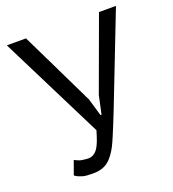

<svg xmlns="http://www.w3.org/2000/svg" viewBox="-127 -781 794 882"><g transform="rotate(-20 270.0 -340.0)"><path d="M100.6 -683.6Q77.1 -683.6 6.8 -683.6Q6.8 -683.6 6.8 -681.6Q6.8 -681.6 7.8 -680.7Q7.8 -680.7 7.8 -679.7Q7.8 -679.7 8.8 -678.7Q8.8 -678.7 8.8 -677.7Q8.8 -677.7 9.8 -676.8Q9.8 -676.8 9.8 -675.8Q9.8 -675.8 10.7 -674.8Q10.7 -674.8 10.7 -673.8Q10.7 -673.8 11.7 -672.9Q11.7 -672.9 11.7 -671.9Q11.7 -671.9 12.7 -670.9Q12.7 -670.9 12.7 -669.9Q12.7 -669.9 13.7 -668.9Q13.7 -668.9 13.7 -668Q13.7 -668 14.6 -667Q14.6 -667 14.6 -666Q14.6 -666 15.6 -665Q15.6 -665 15.6 -664.1Q15.6 -664.1 16.6 -663.1Q16.6 -663.1 16.6 -662.1Q16.6 -662.1 17.6 -661.1Q17.6 -661.1 17.6 -660.2Q17.6 -660.2 18.6 -659.2Q18.6 -659.2 18.6 -658.2Q18.6 -658.2 19.5 -657.2Q19.5 -657.2 19.5 -656.2Q19.5 -656.2 20.5 -655.3Q20.5 -654.3 21.5 -653.3Q21.5 -653.3 21.5 -652.3Q21.5 -652.3 22.5 -651.4Q22.5 -651.4 22.5 -650.4Q22.5 -650.4 23.4 -649.4Q23.4 -649.4 23.4 -648.4Q23.4 -648.4 24.4 -647.5Q24.4 -647.5 24.4 -646.5Q24.4 -646.5 25.4 -645.5Q25.4 -645.5 25.4 -644.5Q25.4 -644.5 26.4 -643.6Q26.4 -643.6 26.4 -642.6Q26.4 -642.6 27.3 -641.6Q27.3 -641.6 27.3 -640.6Q27.3 -640.6 28.3 -639.6Q28.3 -639.6 28.3 -638.7Q28.3 -638.7 29.3 -637.7Q29.3 -637.7 29.3 -636.7Q29.3 -636.7 30.3 -635.7Q30.3 -635.7 31.2 -633.8Q31.2 -633.8 31.2 -632.8Q31.2 -632.8 32.2 -631.8Q32.2 -631.8 32.2 -630.9Q32.2 -630.9 33.2 -629.9Q33.2 -629.9 33.2 -628.9Q33.2 -628.9 34.2 -627.9Q34.2 -627.9 34.2 -627Q34.2 -627 35.2 -626Q35.2 -626 35.2 -625Q35.2 -625 36.1 -624Q36.1 -624 36.1 -623Q36.1 -623 37.1 -622.1Q37.1 -622.1 37.1 -621.1Q37.1 -621.1 38.1 -619.1Q38.1 -619.1 39.1 -618.2Q39.1 -618.2 39.1 -617.2Q39.1 -617.2 40 -616.2Q40 -616.2 40 -615.2Q40 -615.2 41 -614.3Q41 -614.3 41 -613.3Q41 -613.3 42 -612.3Q42 -612.3 42 -611.3Q42 -611.3 43 -610.4Q43 -610.4 43 -609.4Q43 -609.4 43.9 -608.4Q43.9 -607.4 44.9 -606.4Q44.9 -606.4 44.9 -605.5Q44.9 -605.5 45.9 -604.5Q45.9 -604.5 45.9 -603.5Q45.9 -603.5 46.9 -602.5Q46.9 -602.5 46.9 -601.6Q46.9 -601.6 47.9 -600.6Q47.9 -600.6 47.9 -599.6Q47.9 -599.6 48.8 -598.6Q48.8 -598.6 48.8 -597.7Q48.8 -597.7 49.8 -596.7Q49.8 -596.7 50.8 -594.7Q50.8 -594.7 50.8 -593.8Q50.8 -593.8 51.8 -592.8Q51.8 -592.8 51.8 -591.8Q51.8 -591.8 52.7 -590.8Q52.7 -590.8 52.7 -589.8Q52.7 -589.8 53.7 -588.9Q53.7 -588.9 53.7 -587.9Q53.7 -587.9 54.7 -586.9Q54.7 -586.9 54.7 -585.9Q54.7 -585.9 55.7 -584Q55.7 -584 56.6 -583Q56.6 -583 56.6 -582Q56.6 -582 57.6 -581.1Q57.6 -581.1 57.6 -580.1Q57.6 -580.1 58.6 -579.1Q58.6 -579.1 58.6 -578.1Q58.6 -578.1 59.6 -577.1Q59.6 -577.1 59.6 -576.2Q59.6 -576.2 60.5 -574.2Q60.5 -574.2 61.5 -573.2Q61.5 -573.2 61.5 -572.3Q61.5 -572.3 62.5 -571.3Q62.5 -571.3 62.5 -570.3Q62.5 -570.3 63.5 -569.3Q63.5 -569.3 63.5 -568.4Q63.5 -568.4 64.5 -567.4Q64.5 -567.4 64.5 -566.4Q64.5 -565.4 65.4 -564.5Q65.4 -564.5 66.4 -563.5Q66.4 -563.5 66.4 -562.5Q66.4 -562.5 67.4 -561.5Q67.4 -561.5 67.4 -560.5Q67.4 -560.5 68.4 -559.6Q68.4 -559.6 68.4 -558.6Q68.4 -558.6 69.3 -557.6Q69.3 -557.6 69.3 -556.6Q69.3 -555.7 70.3 -554.7Q70.3 -554.7 71.3 -553.7Q71.3 -553.7 71.3 -552.7Q71.3 -552.7 72.3 -551.8Q72.3 -551.8 72.3 -550.8Q72.3 -550.8 73.2 -549.8Q73.2 -549.8 73.2 -548.8Q73.2 -548.8 74.2 -547.9Q74.2 -547.9 74.2 -546.9Q74.2 -546.9 75.2 -545.9Q75.2 -545.9 75.2 -544.9Q75.2 -544.9 76.2 -543.9Q76.2 -543.9 76.2 -543Q76.2 -543 77.1 -542Q77.1 -542 77.1 -541Q77.1 -541 78.1 -540Q78.1 -540 78.1 -539.1Q78.1 -539.1 79.1 -538.1Q79.1 -538.1 79.1 -537.1Q79.1 -537.1 80.1 -536.1Q80.1 -536.1 80.1 -535.2Q80.1 -535.2 81.1 -534.2Q81.1 -534.2 81.1 -533.2Q81.1 -532.2 82 -531.2Q82 -531.2 83 -530.3Q83 -530.3 83 -529.3Q83 -529.3 84 -528.3Q84 -528.3 84 -527.3Q84 -527.3 85 -526.4Q85 -526.4 85 -525.4Q85 -525.4 85.9 -524.4Q85.9 -524.4 85.9 -523.4Q85.9 -523.4 86.9 -522.5Q86.9 -522.5 86.9 -521.5Q86.9 -521.5 87.9 -520.5Q87.9 -520.5 87.9 -519.5Q87.9 -519.5 88.9 -518.6Q88.9 -518.6 88.9 -517.6Q88.9 -517.6 89.8 -516.6Q89.8 -516.6 89.8 -515.6Q89.8 -515.6 90.8 -514.6Q90.8 -514.6 90.8 -513.7Q90.8 -513.7 91.8 -512.7Q91.8 -512.7 91.8 -511.7Q91.8 -511.7 92.8 -510.7Q92.8 -510.7 92.8 -509.8Q92.8 -509.8 93.8 -508.8Q93.8 -508.8 93.8 -507.8Q93.8 -507.8 94.7 -506.8Q94.7 -506.8 94.7 -505.9Q94.7 -505.9 95.7 -504.9Q95.7 -504.9 95.7 -503.9Q95.7 -503.9 96.7 -502.9Q96.7 -502.9 96.7 -502Q96.7 -502 97.7 -501Q97.7 -501 97.7 -500Q97.7 -500 98.6 -499Q98.6 -499 98.6 -498Q98.6 -498 99.6 -497.1Q99.6 -497.1 99.6 -496.1Q99.6 -496.1 100.6 -495.1Q100.6 -495.1 100.6 -494.1Q100.6 -494.1 101.6 -493.2Q101.6 -493.2 101.6 -492.2Q101.6 -492.2 102.5 -491.2Q102.5 -491.2 102.5 -490.2Q102.5 -490.2 103.5 -489.3Q103.5 -489.3 103.5 -488.3Q103.5 -488.3 104.5 -487.3Q104.5 -487.3 104.5 -486.3Q104.5 -486.3 105.5 -485.4Q105.5 -485.4 105.5 -484.4Q105.5 -484.4 106.4 -483.4Q106.4 -483.4 106.4 -482.4Q106.4 -482.4 107.4 -481.4Q107.4 -481.4 107.4 -480.5Q107.4 -480.5 108.4 -479.5Q108.4 -479.5 109.4 -477.5Q109.4 -477.5 109.4 -476.6Q109.4 -476.6 110.4 -475.6Q110.4 -475.6 110.4 -474.6Q110.4 -474.6 111.3 -473.6Q111.3 -473.6 111.3 -472.7Q111.3 -472.7 112.3 -471.7Q112.3 -471.7 112.3 -470.7Q112.3 -470.7 113.3 -469.7Q113.3 -469.7 113.3 -468.8Q113.3 -468.8 114.3 -467.8Q114.3 -467.8 114.3 -466.8Q114.3 -466.8 115.2 -465.8Q115.2 -465.8 115.2 -464.8Q115.2 -464.8 116.2 -463.9Q116.2 -463.9 116.2 -462.9Q116.2 -462.9 117.2 -461.9Q117.2 -461.9 117.2 -460.9Q117.2 -460.9 118.2 -460Q118.2 -460 118.2 -459Q118.2 -459 119.1 -458Q119.1 -458 119.1 -457Q119.1 -457 120.1 -456.1Q120.1 -456.1 120.1 -455.1Q120.1 -455.1 121.1 -454.1Q121.1 -454.1 121.1 -453.1Q121.1 -453.1 122.1 -452.1Q122.1 -452.1 122.1 -451.2Q122.1 -451.2 123 -450.2Q123 -450.2 123 -449.2Q123 -449.2 124 -448.2Q124 -448.2 124 -447.3Q124 -446.3 125 -445.3Q125 -445.3 126 -444.3Q126 -444.3 126 -443.4Q126 -443.4 127 -442.4Q127 -442.4 127 -441.4Q127 -441.4 127.9 -440.4Q127.9 -440.4 127.9 -439.5Q127.9 -439.5 128.9 -438.5Q128.9 -438.5 128.9 -437.5Q128.9 -437.5 129.9 -436.5Q129.9 -436.5 129.9 -435.5Q129.9 -435.5 130.9 -434.6Q130.9 -434.6 130.9 -433.6Q130.9 -433.6 131.8 -432.6Q131.8 -432.6 131.8 -431.6Q131.8 -431.6 132.8 -430.7Q132.8 -430.7 132.8 -429.7Q132.8 -429.7 133.8 -428.7Q133.8 -428.7 133.8 -427.7Q133.8 -427.7 134.8 -426.8Q134.8 -426.8 134.8 -425.8Q134.8 -425.8 135.7 -424.8Q135.7 -424.8 135.7 -423.8Q135.7 -423.8 136.7 -422.9Q136.7 -422.9 136.7 -421.9Q136.7 -421.9 137.7 -420.9Q137.7 -420.9 137.7 -419.9Q137.7 -419.9 138.7 -418.9Q138.7 -418.9 138.7 -418Q138.7 -418 139.6 -416Q139.6 -416 140.6 -415Q140.6 -415 140.6 -414.1Q140.6 -414.1 141.6 -413.1Q141.6 -413.1 141.6 -412.1Q141.6 -412.1 142.6 -411.1Q142.6 -411.1 142.6 -410.2Q142.6 -410.2 143.6 -409.2Q143.6 -409.2 143.6 -408.2Q143.6 -408.2 144.5 -407.2Q144.5 -407.2 144.5 -406.2Q144.5 -406.2 145.5 -405.3Q145.5 -405.3 145.5 -404.3Q145.5 -404.3 146.5 -403.3Q146.5 -403.3 146.5 -402.3Q146.5 -402.3 147.5 -401.4Q147.5 -401.4 147.5 -400.4Q147.5 -400.4 148.4 -399.4Q148.4 -399.4 148.4 -398.4Q148.4 -398.4 149.4 -397.5Q149.4 -397.5 149.4 -396.5Q149.4 -396.5 150.4 -395.5Q150.4 -395.5 150.4 -394.5Q150.4 -394.5 151.4 -393.6Q151.4 -393.6 151.4 -392.6Q151.4 -392.6 152.3 -391.6Q152.3 -391.6 152.3 -390.6Q152.3 -390.6 153.3 -389.6Q153.3 -388.7 154.3 -387.7Q154.3 -387.7 154.3 -386.7Q154.3 -386.7 155.3 -385.7Q155.3 -385.7 155.3 -384.8Q155.3 -384.8 156.2 -383.8Q156.2 -383.8 156.2 -382.8Q156.2 -382.8 157.2 -381.8Q157.2 -381.8 157.2 -380.9Q157.2 -380.9 158.2 -379.9Q158.2 -379.9 158.2 -378.9Q158.2 -378.9 159.2 -377.9Q159.2 -377.9 159.2 -377Q159.2 -377 160.2 -376Q160.2 -376 160.2 -375Q160.2 -375 161.1 -374Q161.1 -374 161.1 -373Q161.1 -373 162.1 -372.1Q162.1 -372.1 162.1 -371.1Q162.1 -371.1 163.1 -370.1Q163.1 -370.1 163.1 -369.1Q163.1 -369.1 164.1 -368.2Q164.1 -368.2 164.1 -367.2Q164.1 -367.2 165 -366.2Q165 -366.2 165 -365.2Q165 -365.2 166 -364.3Q166 -364.3 166 -363.3Q166 -363.3 167 -362.3Q167 -362.3 167 -361.3Q167 -361.3 168 -360.4Q168 -360.4 168 -359.4Q168 -359.4 168.9 -357.4Q168.9 -357.4 169.9 -356.4Q169.9 -356.4 169.9 -355.5Q169.9 -355.5 170.9 -354.5Q170.9 -354.5 170.9 -353.5Q170.9 -353.5 171.9 -352.5Q171.9 -352.5 171.9 -351.6Q171.9 -351.6 172.9 -350.6Q172.9 -350.6 172.9 -349.6Q172.9 -349.6 173.8 -348.6Q173.8 -348.6 173.8 -347.7Q173.8 -347.7 174.8 -346.7Q174.8 -346.7 174.8 -345.7Q174.8 -345.7 175.8 -344.7Q175.8 -344.7 175.8 -343.8Q175.8 -343.8 176.8 -342.8Q176.8 -342.8 176.8 -341.8Q176.8 -341.8 177.7 -340.8Q177.7 -340.8 177.7 -339.8Q177.7 -339.8 178.7 -338.9Q178.7 -338.9 178.7 -337.9Q178.7 -337.9 179.7 -336.9Q179.7 -336.9 179.7 -335.9Q179.7 -335.9 180.7 -335Q180.7 -335 180.7 -334Q180.7 -334 181.6 -333Q181.6 -333 181.6 -332Q181.6 -332 182.6 -331.1Q182.6 -331.1 182.6 -330.1Q182.6 -330.1 183.6 -329.1Q183.6 -329.1 183.6 -328.1Q183.6 -328.1 184.6 -327.1Q184.6 -327.1 184.6 -326.2Q184.6 -326.2 185.5 -325.2Q185.5 -325.2 185.5 -324.2Q185.5 -324.2 186.5 -322.3Q186.5 -322.3 187.5 -321.3Q187.5 -321.3 187.5 -320.3Q187.5 -320.3 188.5 -319.3Q188.5 -319.3 188.5 -318.4Q188.5 -318.4 189.5 -317.4Q189.5 -317.4 189.5 -316.4Q189.5 -316.4 190.4 -315.4Q190.4 -315.4 190.4 -314.5Q190.4 -314.5 191.4 -313.5Q191.4 -313.5 191.4 -312.5Q191.4 -312.5 192.4 -311.5Q192.4 -311.5 192.4 -310.5Q192.4 -310.5 193.4 -309.6Q193.4 -309.6 193.4 -308.6Q193.4 -308.6 194.3 -307.6Q194.3 -307.6 194.3 -306.6Q194.3 -306.6 195.3 -305.7Q195.3 -305.7 195.3 -304.7Q195.3 -304.7 196.3 -303.7Q196.3 -303.7 196.3 -302.7Q196.3 -302.7 197.3 -301.8Q197.3 -301.8 197.3 -300.8Q197.3 -300.8 198.2 -299.8Q198.2 -299.8 198.2 -298.8Q198.2 -298.8 199.2 -297.9Q199.2 -297.9 199.2 -296.9Q199.2 -296.9 200.2 -295.9Q200.2 -295.9 200.2 -294.9Q200.2 -294.9 201.2 -293.9Q201.2 -293.9 201.2 -293Q201.2 -293 202.1 -292Q202.1 -292 202.1 -291Q202.1 -291 203.1 -290Q203.1 -290 203.1 -289.1Q203.1 -289.1 204.1 -288.1Q204.1 -288.1 204.1 -287.1Q204.1 -287.1 205.1 -286.1Q205.1 -286.1 205.1 -285.2Q205.1 -285.2 206.1 -284.2Q206.1 -284.2 206.1 -283.2Q206.1 -283.2 207 -282.2Q207 -282.2 207 -281.2Q207 -281.2 208 -280.3Q208 -280.3 208 -279.3Q208 -279.3 209 -278.3Q209 -278.3 209 -277.3Q209 -277.3 210 -276.4Q210 -276.4 210 -275.4Q210 -275.4 210.9 -274.4Q210.9 -274.4 210.9 -273.4Q210.9 -273.4 211.9 -272.5Q211.9 -272.5 211.9 -271.5Q211.9 -271.5 212.9 -270.5Q212.9 -270.5 212.9 -269.5Q212.9 -269.5 213.9 -268.6Q213.9 -268.6 213.9 -267.6Q213.9 -267.6 214.8 -266.6Q214.8 -266.6 214.8 -265.6Q214.8 -265.6 215.8 -264.6Q215.8 -264.6 215.8 -263.7Q215.8 -263.7 216.8 -262.7Q216.8 -262.7 216.8 -261.7Q216.8 -261.7 217.8 -260.7Q217.8 -260.7 217.8 -259.8Q217.8 -259.8 218.8 -258.8Q218.8 -258.8 218.8 -257.8Q218.8 -257.8 219.7 -256.8Q219.7 -256.8 219.7 -255.9Q219.7 -255.9 220.7 -254.9Q220.7 -254.9 220.7 -253.9Q220.7 -253.9 221.7 -252.9Q221.7 -252.9 221.7 -252Q221.7 -252 222.7 -251Q222.7 -251 222.7 -250Q222.7 -250 223.6 -249Q223.6 -249 223.6 -248Q223.6 -248 224.6 -247.1Q224.6 -247.1 224.6 -246.1Q224.6 -246.1 225.6 -245.1Q225.6 -245.1 225.6 -244.1Q225.6 -244.1 226.6 -243.2Q226.6 -243.2 226.6 -242.2Q226.6 -242.2 227.5 -241.2Q227.5 -241.2 227.5 -240.2Q227.5 -240.2 228.5 -239.3Q228.5 -239.3 228.5 -238.3Q228.5 -238.3 229.5 -237.3Q229.5 -237.3 229.5 -236.3Q229.5 -236.3 230.5 -235.4Q230.5 -235.4 230.5 -234.4Q230.5 -234.4 231.4 -233.4Q231.4 -233.4 231.4 -232.4Q231.4 -232.4 232.4 -231.4Q232.4 -231.4 232.4 -230.5Q232.4 -230.5 233.4 -229.5Q233.4 -229.5 233.4 -228.5Q233.4 -228.5 234.4 -227.5Q234.4 -227.5 234.4 -226.6Q234.4 -226.6 235.4 -225.6Q235.4 -225.6 235.4 -224.6Q235.4 -224.6 236.3 -223.6Q236.3 -223.6 236.3 -222.7Q236.3 -222.7 237.3 -221.7Q237.3 -221.7 237.3 -220.7Q237.3 -220.7 238.3 -219.7Q238.3 -219.7 238.3 -218.8Q238.3 -218.8 239.3 -217.8Q239.3 -217.8 239.3 -216.8Q239.3 -216.8 240.2 -215.8Q240.2 -215.8 240.2 -214.8Q240.2 -214.8 241.2 -213.9Q241.2 -213.9 241.2 -212.9Q241.2 -212.9 242.2 -211.9Q242.2 -211.9 242.2 -210.9Q242.2 -210.9 243.2 -210Q243.2 -210 243.2 -209Q243.2 -209 244.1 -208Q244.1 -208 244.1 -207Q244.1 -207 245.1 -206.1Q245.1 -206.1 245.1 -205.1Q245.1 -205.1 246.1 -204.1Q246.1 -204.1 246.1 -203.1Q246.1 -203.1 247.1 -202.1Q247.1 -202.1 247.1 -201.2Q247.1 -201.2 248 -200.2Q248 -200.2 248 -200.2Q248 -200.2 248 -199.2Q248 -199.2 249 -198.2Q249 -198.2 249 -197.3Q249 -197.3 250 -196.3Q250 -196.3 250 -195.3Q250 -195.3 251 -194.3Q251 -194.3 251 -193.4Q251 -193.4 252 -192.4Q252 -192.4 252 -191.4Q252 -191.4 252.9 -190.4Q252.9 -190.4 252.9 -189.5Q252.9 -189.5 253.9 -188.5Q253.9 -188.5 254.9 -186.5Q254.9 -186.5 254.9 -185.5Q254.9 -185.5 255.9 -184.6Q255.9 -184.6 255.9 -183.6Q255.9 -183.6 256.8 -182.6Q256.8 -182.6 256.8 -181.6Q256.8 -181.6 257.8 -180.7Q257.8 -180.7 257.8 -179.7Q257.8 -179.7 258.8 -178.7Q258.8 -178.7 258.8 -177.7Q258.8 -177.7 259.8 -177.7Q252 -150.4 244.1 -128.9Q236.3 -108.4 227.5 -94.7Q217.8 -81.1 206.1 -74.2Q194.3 -67.4 180.7 -67.4Q173.8 -67.4 167 -68.4Q159.2 -69.3 151.4 -70.3Q142.6 -71.3 133.8 -75.2Q125 -78.1 115.2 -84Q115.2 -83 114.3 -82Q114.3 -82 114.3 -81.1Q114.3 -81.1 113.3 -80.1Q113.3 -80.1 113.3 -79.1Q113.3 -79.1 112.3 -78.1Q112.3 -78.1 112.3 -77.1Q112.3 -77.1 112.3 -76.2Q112.3 -76.2 111.3 -75.2Q111.3 -75.2 111.3 -74.2Q111.3 -74.2 111.3 -73.2Q111.3 -73.2 110.4 -72.3Q110.4 -72.3 110.4 -71.3Q110.4 -71.3 110.4 -70.3Q110.4 -70.3 109.4 -70.3Q109.4 -70.3 109.4 -69.3Q109.4 -69.3 109.4 -68.4Q109.4 -68.4 108.4 -66.4Q108.4 -66.4 108.4 -65.4Q108.4 -65.4 108.4 -64.5Q108.4 -64.5 107.4 -64.5Q107.4 -64.5 107.4 -63.5Q107.4 -63.5 106.4 -61.5Q106.4 -61.5 106.4 -60.5Q106.4 -60.5 106.4 -59.6Q106.4 -59.6 106.4 -59.6Q106.4 -59.6 105.5 -58.6Q105.5 -58.6 105.5 -57.6Q105.5 -57.6 105.5 -56.6Q105.5 -56.6 104.5 -56.6Q104.5 -56.6 104.5 -55.7Q104.5 -55.7 104.5 -54.7Q104.5 -54.7 104.5 -53.7Q104.5 -53.7 103.5 -53.7Q103.5 -53.7 103.5 -52.7Q103.5 -52.7 103.5 -51.8Q103.5 -51.8 103.5 -51.8Q103.5 -50.8 102.5 -49.8Q102.5 -49.8 102.5 -48.8Q102.5 -48.8 101.6 -47.9Q101.6 -47.9 101.6 -46.9Q101.6 -46.9 101.6 -45.9Q101.6 -45.9 100.6 -45.9Q100.6 -45.9 100.6 -44.9Q100.6 -44.9 100.6 -43.9Q100.6 -43.9 99.6 -43Q99.6 -43 99.6 -42Q99.6 -42 99.6 -42Q99.6 -42 99.6 -41Q99.6 -41 98.6 -40Q98.6 -40 98.6 -39.1Q98.6 -39.1 98.6 -38.1Q98.6 -38.1 97.7 -37.1Q97.7 -37.1 97.7 -36.1Q97.7 -36.1 97.7 -35.2Q97.7 -35.2 96.7 -34.2Q96.7 -34.2 96.7 -34.2Q96.7 -34.2 96.7 -32.2Q96.7 -32.2 95.7 -31.2Q95.7 -31.2 95.7 -30.3Q95.7 -30.3 94.7 -29.3Q94.7 -29.3 94.7 -28.3Q94.7 -28.3 94.7 -27.3Q94.7 -27.3 93.8 -26.4Q93.8 -26.4 93.8 -26.4Q93.8 -26.4 93.8 -24.4Q93.8 -24.4 92.8 -23.4Q92.8 -23.4 92.8 -23.4Q92.8 -23.4 91.8 -21.5Q91.8 -21.5 91.8 -20.5Q91.8 -20.5 91.8 -19.5Q91.8 -19.5 91.8 -18.6Q91.8 -18.6 90.8 -17.6Q90.8 -17.6 90.8 -16.6Q90.8 -16.6 90.8 -16.6Q98.6 -10.7 107.4 -6.8Q116.2 -2.9 126 0Q135.7 2.9 148.4 3.9Q162.1 4.9 177.7 4.9Q194.3 4.9 209 2Q223.6 -1 235.4 -6.8Q247.1 -12.7 257.8 -22.5Q269.5 -33.2 279.3 -46.9Q290 -61.5 299.8 -80.1Q309.6 -99.6 319.3 -123Q329.1 -146.5 340.8 -174.8Q352.5 -204.1 366.2 -238.3Q423.8 -386.7 539.1 -682.6Q518.6 -682.6 456.1 -682.6Q423.8 -593.8 325.2 -325.2Q320.3 -302.7 305.7 -235.4Q304.7 -235.4 300.8 -235.4Q293.9 -256.8 275.4 -322.3Q275.4 -322.3 274.4 -324.2Q274.4 -324.2 273.4 -325.2Q273.4 -325.2 273.4 -326.2Q273.4 -326.2 272.5 -327.1Q272.5 -327.1 272.5 -328.1Q272.5 -328.1 271.5 -329.1Q271.5 -329.1 271.5 -330.1Q271.5 -330.1 270.5 -331.1Q270.5 -331.1 270.5 -332Q270.5 -332 269.5 -333Q269.5 -333 269.5 -334Q269.5 -334 268.6 -335Q268.6 -335 268.6 -335.9Q268.6 -335.9 267.6 -336.9Q267.6 -336.9 267.6 -337.9Q267.6 -337.9 266.6 -338.9Q266.6 -338.9 266.6 -339.8Q266.6 -339.8 265.6 -340.8Q265.6 -340.8 265.6 -341.8Q265.6 -342.8 264.6 -343.8Q264.6 -343.8 264.6 -344.7Q264.6 -344.7 263.7 -345.7Q263.7 -345.7 263.7 -346.7Q263.7 -346.7 262.7 -347.7Q262.7 -347.7 262.7 -348.6Q262.7 -348.6 261.7 -349.6Q261.7 -349.6 261.7 -350.6Q261.7 -350.6 260.7 -351.6Q260.7 -351.6 260.7 -352.5Q260.7 -352.5 259.8 -353.5Q259.8 -353.5 259.8 -354.5Q259.8 -354.5 258.8 -355.5Q258.8 -356.4 258.8 -357.4Q258.8 -357.4 257.8 -358.4Q257.8 -358.4 256.8 -359.4Q256.8 -359.4 256.8 -360.4Q256.8 -360.4 255.9 -361.3Q255.9 -361.3 255.9 -362.3Q255.9 -362.3 254.9 -363.3Q254.9 -363.3 254.9 -364.3Q254.9 -364.3 253.9 -365.2Q253.9 -365.2 253.9 -366.2Q253.9 -366.2 252.9 -367.2Q252.9 -367.2 252.9 -369.1Q252.9 -369.1 252 -370.1Q252 -370.1 252 -371.1Q252 -371.1 251 -372.1Q251 -372.1 251 -373Q251 -373 250 -374Q250 -374 249 -375Q249 -375 249 -376Q249 -376 248 -377Q248 -377 248 -378.9Q248 -378.9 247.1 -379.9Q247.1 -379.9 247.1 -380.9Q247.1 -380.9 246.1 -381.8Q246.1 -381.8 246.1 -382.8Q246.1 -382.8 245.1 -383.8Q245.1 -383.8 245.1 -384.8Q245.1 -384.8 244.1 -385.7Q244.1 -386.7 243.2 -387.7Q243.2 -387.7 243.2 -388.7Q243.2 -388.7 242.2 -389.6Q242.2 -389.6 242.2 -390.6Q242.2 -390.6 241.2 -391.6Q241.2 -391.6 241.2 -392.6Q241.2 -392.6 240.2 -393.6Q240.2 -393.6 240.2 -394.5Q240.2 -394.5 239.3 -396.5Q239.3 -396.5 239.3 -397.5Q239.3 -397.5 238.3 -398.4Q238.3 -398.4 237.3 -399.4Q237.3 -399.4 237.3 -400.4Q237.3 -400.4 236.3 -401.4Q236.3 -401.4 236.3 -402.3Q236.3 -402.3 235.4 -403.3Q235.4 -403.3 235.4 -405.3Q235.4 -405.3 234.4 -406.2Q234.4 -406.2 234.4 -407.2Q234.4 -407.2 233.4 -408.2Q233.4 -408.2 232.4 -409.2Q232.4 -409.2 232.4 -410.2Q232.4 -410.2 231.4 -411.1Q231.4 -411.1 231.4 -413.1Q231.4 -413.1 230.5 -414.1Q230.5 -414.1 230.5 -415Q230.5 -415 229.5 -416Q229.5 -416 229.5 -417Q229.5 -417 228.5 -418Q228.5 -418 228.5 -418.9Q228.5 -418.9 227.5 -420.9Q227.5 -420.9 226.6 -421.9Q226.6 -421.9 226.6 -422.9Q226.6 -422.9 225.6 -423.8Q225.6 -423.8 225.6 -424.8Q225.6 -424.8 224.6 -425.8Q224.6 -425.8 224.6 -426.8Q224.6 -426.8 223.6 -428.7Q223.6 -428.7 223.6 -429.7Q223.6 -429.7 222.7 -430.7Q222.7 -430.7 221.7 -431.6Q221.7 -431.6 221.7 -432.6Q221.7 -432.6 220.7 -433.6Q220.7 -433.6 220.7 -434.6Q220.7 -434.6 219.7 -436.5Q219.7 -436.5 219.7 -437.5Q219.7 -437.5 218.8 -438.5Q218.8 -438.5 218.8 -439.5Q218.8 -439.5 217.8 -440.4Q217.8 -440.4 216.8 -441.4Q216.8 -441.4 216.8 -443.4Q216.8 -443.4 215.8 -444.3Q215.8 -444.3 215.8 -445.3Q215.8 -445.3 214.8 -446.3Q214.8 -446.3 214.8 -447.3Q214.8 -447.3 213.9 -448.2Q213.9 -448.2 212.9 -449.2Q212.9 -450.2 212.9 -451.2Q212.9 -451.2 211.9 -452.1Q211.9 -452.1 211.9 -453.1Q211.9 -453.1 210.9 -454.1Q210.9 -454.1 210.9 -455.1Q210.9 -455.1 210 -456.1Q210 -456.1 210 -457Q210 -457 209 -459Q209 -459 208 -460Q208 -460 208 -460.9Q208 -460.9 207 -461.9Q207 -461.9 207 -462.9Q207 -462.9 206.1 -463.9Q206.1 -463.9 206.1 -464.8Q206.1 -465.8 205.1 -466.8Q205.1 -466.8 205.1 -467.8Q205.1 -467.8 204.1 -468.8Q204.1 -468.8 204.1 -469.7Q204.1 -469.7 203.1 -470.7Q203.1 -470.7 202.1 -471.7Q202.1 -471.7 202.1 -472.7Q202.1 -472.7 201.2 -474.6Q201.2 -474.6 201.2 -475.6Q201.2 -475.6 200.2 -476.6Q200.2 -476.6 200.2 -477.5Q200.2 -477.5 199.2 -478.5Q199.2 -478.5 199.2 -479.5Q199.2 -479.5 198.2 -480.5Q198.2 -481.4 197.3 -482.4Q197.3 -482.4 197.3 -483.4Q197.3 -483.4 196.3 -484.4Q196.3 -484.4 196.3 -485.4Q196.3 -485.4 195.3 -486.3Q195.3 -486.3 195.3 -487.3Q195.3 -487.3 194.3 -488.3Q194.3 -488.3 194.3 -489.3Q194.3 -489.3 193.4 -491.2Q193.4 -491.2 192.4 -492.2Q192.4 -492.2 192.4 -493.2Q192.4 -493.2 191.4 -494.1Q191.4 -494.1 191.4 -495.1Q191.4 -495.1 190.4 -496.1Q190.4 -496.1 190.4 -497.1Q190.4 -497.1 189.5 -498Q189.5 -499 189.5 -500Q189.5 -500 188.5 -501Q188.5 -501 188.5 -502Q188.5 -502 187.5 -502.9Q187.5 -503.9 186.5 -504.9Q186.5 -504.9 186.5 -505.9Q186.5 -505.9 185.5 -506.8Q185.5 -506.8 185.5 -507.8Q185.5 -507.8 184.6 -508.8Q184.6 -508.8 184.6 -509.8Q184.6 -509.8 183.6 -510.7Q183.6 -510.7 183.6 -511.7Q183.6 -511.7 182.6 -512.7Q182.6 -512.7 182.6 -513.7Q182.6 -513.7 181.6 -514.6Q181.6 -514.6 181.6 -515.6Q181.6 -515.6 180.7 -516.6Q180.7 -516.6 180.7 -517.6Q180.7 -517.6 179.7 -518.6Q179.7 -518.6 179.7 -519.5Q179.7 -519.5 178.7 -520.5Q178.7 -520.5 178.7 -521.5Q178.7 -521.5 177.7 -522.5Q177.7 -522.5 177.7 -523.4Q177.7 -523.4 176.8 -524.4Q176.8 -524.4 176.8 -525.4Q176.8 -525.4 175.8 -526.4Q175.8 -526.4 175.8 -527.3Q175.8 -527.3 174.8 -528.3Q174.8 -528.3 174.8 -529.3Q174.8 -529.3 174.8 -530.3Q174.8 -530.3 173.8 -531.2Q173.8 -531.2 173.8 -532.2Q173.8 -532.2 172.9 -533.2Q172.9 -533.2 172.9 -534.2Q172.9 -534.2 171.9 -535.2Q171.9 -535.2 171.9 -536.1Q171.9 -536.1 170.9 -537.1Q170.9 -537.1 170.9 -538.1Q170.9 -538.1 169.9 -539.1Q169.9 -539.1 169.9 -540Q169.9 -540 168.9 -541Q168.9 -541 168.9 -542Q168.9 -542 168 -543Q168 -543 168 -543.9Q168 -543.9 167 -544.9Q167 -544.9 167 -545.9Q167 -545.9 166 -546.9Q166 -546.9 166 -547.9Q166 -547.9 165 -548.8Q165 -548.8 165 -549.8Q165 -549.8 164.1 -550.8Q164.1 -550.8 164.1 -551.8Q164.1 -551.8 163.1 -552.7Q163.1 -552.7 163.1 -553.7Q163.1 -553.7 163.1 -554.7Q163.1 -554.7 162.1 -555.7Q162.1 -555.7 162.1 -556.6Q162.1 -556.6 161.1 -557.6Q161.1 -557.6 161.1 -558.6Q161.1 -558.6 160.2 -558.6Q160.2 -558.6 160.2 -559.6Q160.2 -559.6 159.2 -560.5Q159.2 -560.5 159.2 -561.5Q159.2 -561.5 158.2 -562.5Q158.2 -562.5 158.2 -563.5Q158.2 -563.5 157.2 -564.5Q157.2 -564.5 157.2 -565.4Q157.2 -565.4 156.2 -566.4Q156.2 -566.4 156.2 -567.4Q156.2 -567.4 155.3 -568.4Q155.3 -568.4 155.3 -569.3Q155.3 -569.3 154.3 -570.3Q154.3 -570.3 154.3 -571.3Q154.3 -571.3 153.3 -572.3Q153.3 -572.3 153.3 -573.2Q153.3 -573.2 153.3 -574.2Q153.3 -574.2 152.3 -575.2Q152.3 -575.2 152.3 -576.2Q152.3 -576.2 151.4 -577.1Q151.4 -577.1 150.4 -579.1Q150.4 -579.1 150.4 -580.1Q150.4 -580.1 149.4 -581.1Q149.4 -581.1 149.4 -582Q149.4 -582 148.4 -583Q148.4 -583 148.4 -584Q148.4 -584 147.5 -585Q147.5 -585 147.5 -585.9Q147.5 -585.9 146.5 -586.9Q146.5 -586.9 146.5 -587.9Q146.5 -587.9 146.5 -588.9Q146.5 -588.9 145.5 -589.8Q145.5 -589.8 145.5 -590.8Q145.5 -590.8 144.5 -590.8Q144.5 -590.8 144.5 -591.8Q144.5 -591.8 143.6 -592.8Q143.6 -592.8 143.6 -593.8Q143.6 -593.8 142.6 -594.7Q142.6 -594.7 142.6 -595.7Q142.6 -595.7 141.6 -596.7Q141.6 -596.7 141.6 -597.7Q141.6 -597.7 140.6 -598.6Q140.6 -598.6 140.6 -600.6Q140.6 -600.6 139.6 -601.6Q139.6 -601.6 139.6 -602.5Q139.6 -602.5 138.7 -603.5Q138.7 -603.5 138.7 -604.5Q138.7 -604.5 137.7 -605.5Q137.7 -605.5 137.7 -606.4Q137.7 -606.4 136.7 -607.4Q136.7 -607.4 136.7 -607.4Q136.7 -607.4 135.7 -608.4Q135.7 -608.4 135.7 -609.4Q135.7 -609.4 135.7 -610.4Q135.7 -610.4 134.8 -611.3Q134.8 -611.3 134.8 -612.3Q134.8 -612.3 133.8 -613.3Q133.8 -613.3 133.8 -614.3Q133.8 -614.3 132.8 -615.2Q132.8 -615.2 132.8 -616.2Q132.8 -616.2 131.8 -617.2Q131.8 -617.2 131.8 -618.2Q131.8 -618.2 130.9 -619.1Q130.9 -619.1 130.9 -620.1Q130.9 -620.1 130.9 -620.1Q130.9 -620.1 129.9 -621.1Q129.9 -621.1 129.9 -622.1Q129.9 -622.1 128.9 -623Q128.9 -624 127.9 -625Q127.9 -625 127.9 -626Q127.9 -626 127 -627Q127 -627 127 -627.9Q127 -627.9 127 -628.9Q127 -628.9 126 -629.9Q126 -629.9 126 -629.9Q126 -629.9 125 -630.9Q125 -630.9 125 -631.8Q125 -631.8 124 -632.8Q124 -632.8 124 -633.8Q124 -633.8 124 -634.8Q124 -634.8 123 -635.7Q123 -635.7 123 -636.7Q123 -636.7 122.1 -637.7Q122.1 -637.7 122.1 -637.7Q122.1 -637.7 121.1 -638.7Q121.1 -638.7 121.1 -639.6Q121.1 -639.6 120.1 -641.6Q120.1 -641.6 120.1 -642.6Q120.1 -642.6 119.1 -643.6Q119.1 -643.6 119.1 -644.5Q119.1 -644.5 118.2 -644.5Q118.2 -644.5 118.2 -645.5Q118.2 -645.5 118.2 -646.5Q118.2 -646.5 117.2 -647.5Q117.2 -647.5 117.2 -648.4Q117.2 -648.4 116.2 -649.4Q116.2 -649.4 116.2 -650.4Q116.2 -650.4 116.2 -650.4Q116.2 -650.4 115.2 -651.4Q115.2 -651.4 115.2 -652.3Q115.2 -652.3 114.3 -653.3Q114.3 -653.3 114.3 -654.3Q114.3 -654.3 113.3 -655.3Q113.3 -655.3 113.3 -656.2Q113.3 -656.2 113.3 -656.2Q113.3 -656.2 112.3 -657.2Q112.3 -658.2 111.3 -659.2Q111.3 -659.2 111.3 -660.2Q111.3 -660.2 111.3 -661.1Q111.3 -661.1 110.4 -661.1Q110.4 -661.1 110.4 -662.1Q110.4 -663.1 109.4 -664.1Q109.4 -664.1 109.4 -665Q109.4 -665 108.4 -665Q108.4 -665 108.4 -666Q108.4 -666 107.4 -668Q107.4 -668 107.4 -668.9Q107.4 -668.9 106.4 -669.9Q106.4 -669.9 106.4 -669.9Q106.4 -670.9 105.5 -671.9Q105.5 -671.9 105.5 -672.9Q105.5 -672.9 104.5 -672.9Q104.5 -672.9 104.5 -673.8Q104.5 -673.8 103.5 -675.8Q103.5 -675.8 103.5 -676.8Q103.5 -676.8 102.5 -676.8Q102.5 -676.8 102.5 -677.7Q102.5 -677.7 102.5 -678.7Q102.5 -678.7 101.6 -679.7Q101.6 -679.7 101.6 -679.7Q101.6 -679.7 100.6 -681.6Q100.6 -681.6 100.6 -682.6Q100.6 -682.6 100.6 -683.6Z"/></g></svg>

Font: Aptus Gothic JP
Style: Medium
Weight: 400
Designer: Fuminori Ogawa / Motoya
Version: Version 1